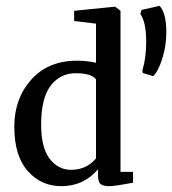

<svg xmlns="http://www.w3.org/2000/svg" viewBox="-20 -630 590 658"><path d="M505 -369 469 -380 468 -389Q481 -431 481 -487Q481 -554 461 -582L465 -596L527 -610Q550 -585 550 -520Q550 -472 536 -428.5Q522 -385 505 -369ZM190 8Q121 8 75 -44Q29 -96 29 -196Q29 -292 87 -357Q145 -422 244 -422Q276 -422 309 -415V-549L234 -558V-593L373 -607H375L393 -593V-41H436V-4Q373 8 355 8Q334 8 325 1Q316 -6 316 -29V-50Q267 8 190 8ZM224 -48Q276 -48 309 -87V-358Q294 -379 239 -379Q187 -379 154.5 -337.5Q122 -296 121 -208Q120 -127 149 -87.5Q178 -48 224 -48Z"/></svg>

Font: Aikya Medium
Style: Regular
Weight: 500
Designer: Neelakash Kshetrimayum (Latin subset based on Merriweather by Eben Sorkin)
Foundry: Brand New Type
Version: Version 1.00 b005